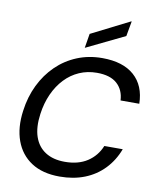

<svg xmlns="http://www.w3.org/2000/svg" viewBox="-101 -1030 917 1120"><g transform="rotate(10 357.0 -470.0)"><path d="M329 12Q228 12 162 -31Q96 -74 68 -151Q40 -228 54 -329Q65 -413 99 -483Q133 -553 186 -604.5Q239 -656 307.5 -684Q376 -712 456 -712Q579 -712 645.5 -653Q712 -594 714 -487H603Q600 -549 559.5 -585.5Q519 -622 440 -622Q384 -622 336 -601Q288 -580 251 -541Q214 -502 189.5 -448Q165 -394 156 -328Q145 -248 164 -192.5Q183 -137 229 -107.5Q275 -78 344 -78Q424 -78 477.5 -113Q531 -148 556 -209H665Q639 -140 591 -90Q543 -40 477 -14Q411 12 329 12ZM344 -753 358 -838 584 -952H587L571 -863Z"/></g></svg>

Font: DM Sans 36pt Medium
Style: Italic
Weight: 500
Italic angle: -10°
Designer: Colophon Foundry, Jonny Pinhorn
Foundry: Colophon Foundry
Version: Version 4.004;gftools[0.9.30]